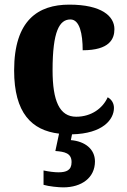

<svg xmlns="http://www.w3.org/2000/svg" viewBox="-20 -570 547 829"><path d="M253 239C333 239 390 197 390 127C390 73 346 40 286 35L291 10C424 7 472 -54 472 -104C472 -123 463 -140 445 -150C424 -103 375 -66 309 -66C237 -66 207 -134 207 -267C207 -436 237 -486 284 -486C324 -486 337 -424 337 -353C453 -353 474 -402 474 -444C474 -500 419 -550 279 -550C145 -550 41 -483 41 -266C41 -82 117 -7 235 7L219 82C259 85 289 91 289 130C289 165 267 174 232 174C215 174 191 171 168 166V228C191 235 234 239 253 239Z"/></svg>

Font: Noto Serif Tamil SemiCondensed ExtraBold
Style: Italic
Weight: 800
Width: 4
Italic angle: -12°
Designer: Indian Type Foundry, Tom Grace, and the Monotype Design Team
Foundry: Monotype Imaging Inc.
Version: Version 2.003